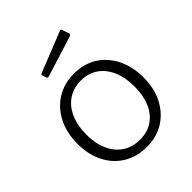

<svg xmlns="http://www.w3.org/2000/svg" viewBox="-211 -883 1020 1020"><g transform="rotate(-45 299.0 -372.5)"><path d="M299 10Q225 10 168.5 -24.5Q112 -59 81 -120.5Q50 -182 50 -262Q50 -344 81.5 -406.5Q113 -469 169.5 -504.5Q226 -540 300 -540Q375 -540 430.5 -505Q486 -470 517 -407.5Q548 -345 548 -264Q548 -183 516.5 -121.5Q485 -60 429.5 -25Q374 10 299 10ZM301 -43Q357 -43 397 -70Q437 -97 458.5 -147Q480 -197 480 -264Q480 -332 458 -382.5Q436 -433 395.5 -460.5Q355 -488 300 -488Q245 -488 204 -460.5Q163 -433 140.5 -382.5Q118 -332 118 -264Q118 -197 140.5 -147Q163 -97 204 -70Q245 -43 301 -43ZM420 -749 433 -710Q437 -699 424 -695L196 -624Q191 -622 187.5 -623.5Q184 -625 182 -630L176 -649Q172 -659 179 -662L410 -754Q417 -757 420 -749Z"/></g></svg>

Font: Libre Franklin Thin Light
Style: Regular
Weight: 300
Version: Version 3.000